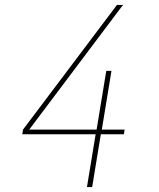

<svg xmlns="http://www.w3.org/2000/svg" viewBox="-20 -755 640 775"><path d="M331 0 366 -213H70L73 -232L452 -735H477L468 -724L98 -232H370L409 -469H430L391 -232H483L480 -213H387L352 0Z"/></svg>

Font: Iosevka Curly Thin Extended
Style: Italic
Weight: 100
Width: 7
Italic angle: -9°
Monospace: yes
Designer: Belleve Invis
Foundry: Belleve Invis
Version: Version 11.1.0; ttfautohint (v1.8.3)